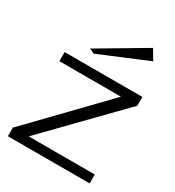

<svg xmlns="http://www.w3.org/2000/svg" viewBox="-169 -795 814 895"><g transform="rotate(30 238.0 -347.5)"><path d="M11 0V-46.1L375.3 -423H44.1V-472H462.6V-424.8L95.4 -48H451.1V0ZM164.8 -533.2 138.7 -545.6 391.2 -694.9 423.4 -641.2Z"/></g></svg>

Font: Panamera Thin
Style: Regular
Weight: 100
Designer: Bastien Sozeau
Foundry: NBR — Bastien Sozeau
Version: Version 3.003;gftools[0.9.33]